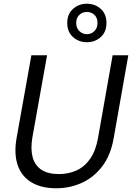

<svg xmlns="http://www.w3.org/2000/svg" viewBox="-20 -996 707 1028"><path d="M281 12Q201 12 148 -20Q95 -52 74.5 -112.5Q54 -173 69 -258L148 -700H232L153 -258Q143 -197 155 -153.5Q167 -110 202 -87Q237 -64 295 -64Q348 -64 391 -84Q434 -104 463.5 -147Q493 -190 505 -258L583 -700H667L589 -258Q573 -165 527.5 -105.5Q482 -46 418 -17Q354 12 281 12ZM445 -770Q402 -770 371 -797.5Q340 -825 340 -873Q340 -921 371 -948.5Q402 -976 445 -976Q489 -976 519.5 -948.5Q550 -921 550 -873Q550 -825 519.5 -797.5Q489 -770 445 -770ZM445 -813Q469 -813 485.5 -829.5Q502 -846 502 -873Q502 -901 485.5 -916.5Q469 -932 445 -932Q422 -932 405 -916.5Q388 -901 388 -873Q388 -846 405 -829.5Q422 -813 445 -813Z"/></svg>

Font: DM Sans 18pt
Style: Italic
Weight: 400
Italic angle: -10°
Designer: Colophon Foundry, Jonny Pinhorn
Foundry: Colophon Foundry
Version: Version 4.004;gftools[0.9.30]